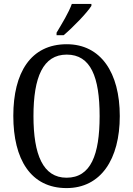

<svg xmlns="http://www.w3.org/2000/svg" viewBox="-20 -951 681 981"><path d="M269 -784V-771H305C354 -812 425 -886 447 -921V-931H347C331 -886 297 -831 269 -784ZM320 10C495 10 592 -137 592 -358C592 -580 495 -725 321 -725C137 -725 48 -580 48 -359C48 -137 137 10 320 10ZM320 -43C200 -43 151 -160 151 -358C151 -557 200 -672 321 -672C444 -672 489 -557 489 -358C489 -160 444 -43 320 -43Z"/></svg>

Font: Noto Serif Devanagari Condensed
Style: Regular
Weight: 400
Width: 3
Designer: Universal Thirst, Indian Type Foundry and the Monotype Design Team
Foundry: Monotype Imaging Inc.
Version: Version 2.004